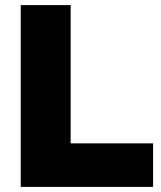

<svg xmlns="http://www.w3.org/2000/svg" viewBox="-20 -730 628 750"><path d="M61 0V-710H256V-170H578V0Z"/></svg>

Font: Raleway
Style: Heavy
Weight: 900
Designer: Matt McInerney, Pablo Impallari, Rodrigo Fuenzalida
Foundry: Matt McInerney, Pablo Impallari, Rodrigo Fuenzalida
Version: Version 2.001; ttfautohint (v0.8) -G 200 -r 50